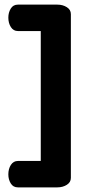

<svg xmlns="http://www.w3.org/2000/svg" viewBox="-20 -788 382 829"><path d="M156 -93V-654H57Q38 -654 27 -671Q16 -688 16 -712Q16 -734 26.5 -751Q37 -768 57 -768H228Q251 -768 268.5 -757Q286 -746 286 -727V-20Q286 -1 268.5 10Q251 21 228 21H57Q37 21 26.5 4Q16 -13 16 -35Q16 -59 27 -76Q38 -93 57 -93Z"/></svg>

Font: Dosis
Style: Bold
Weight: 700
Designer: Edgar Tolentino, Pablo Impallari, Igino Marini
Foundry: Edgar Tolentino, Pablo Impallari, Igino Marini
Version: Version 1.007